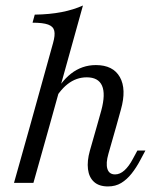

<svg xmlns="http://www.w3.org/2000/svg" viewBox="-20 -661 564 694"><path d="M330.6 -206.5 346 -261.3Q362.1 -321 348.8 -351.2Q335.5 -381.5 293.5 -381.5Q255.6 -381.5 224.2 -356.9Q192.7 -332.3 165.3 -279.8V-300Q196.8 -363.7 236.7 -394.8Q276.6 -425.8 326.6 -425.8Q388.7 -425.8 413.3 -382.3Q437.9 -338.7 416.9 -264.5L400.8 -206.5ZM88.7 -206.5 171.8 -505.6Q179.8 -533.9 176.2 -549.6Q172.6 -565.3 154 -572.2Q135.5 -579 97.6 -579L105.6 -608.1Q159.7 -608.9 202.8 -617.3Q246 -625.8 279.8 -641.1L158.9 -206.5ZM30.6 0 88.7 -206.5H158.9L100.8 0ZM371.8 -104.8Q362.1 -71 368.1 -50.8Q374.2 -30.6 396 -30.6Q413.7 -30.6 429.8 -45.2Q446 -59.7 460.5 -87.1L476.6 -116.9H505.6L487.1 -82.3Q472.6 -54.8 455.6 -33.5Q438.7 -12.1 418.1 0.4Q397.6 12.9 370.2 12.9Q337.9 12.9 319.8 -3.6Q301.6 -20.2 298 -49.6Q294.4 -79 304.8 -116.1L330.6 -206.5H400.8Z"/></svg>

Font: Playfair 5pt SemiExpanded Light Light
Style: Italic
Weight: 300
Italic angle: -15.6°
Version: Version 2.203